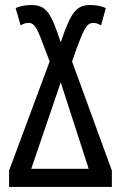

<svg xmlns="http://www.w3.org/2000/svg" viewBox="-20 -742 480 762"><path d="M16 0H424V-65L266 -498L283 -547C312 -624 324 -651 349 -651C358 -651 370 -649 381 -641L400 -710C382 -718 362 -722 338 -722C283 -722 261 -693 221 -574C183 -690 164 -722 105 -722C81 -722 60 -718 42 -710L62 -641C73 -649 84 -651 94 -651C119 -651 130 -624 158 -548L177 -498L16 -65ZM104 -72 221 -415 332 -72Z"/></svg>

Font: Noto Sans UI Condensed
Style: Regular
Weight: 400
Width: 3
Designer: Monotype Design Team
Foundry: Monotype Imaging Inc.
Version: Version 1.901